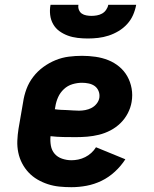

<svg xmlns="http://www.w3.org/2000/svg" viewBox="-20 -770 640 798"><path d="M277 8Q251 8 226.5 5.5Q202 3 179 -4.5Q156 -12 135.5 -24Q115 -36 99 -53Q83 -70 72 -91Q61 -112 56 -136Q51 -160 52 -185Q53 -210 57 -235L76 -345Q80 -373 90 -400Q100 -427 118 -450.5Q136 -474 160 -491.5Q184 -509 211 -520Q238 -531 266 -534.5Q294 -538 321 -538Q349 -538 377 -534Q405 -530 430 -520Q455 -510 475.5 -493Q496 -476 509 -453Q522 -430 527 -402.5Q532 -375 527 -346Q523 -322 511 -299Q499 -276 480.5 -258Q462 -240 439 -228Q416 -216 391.5 -210Q367 -204 343 -202Q319 -200 295 -200Q269 -200 242.5 -200.5Q216 -201 190 -204Q188 -184 191.5 -164.5Q195 -145 207 -131Q219 -117 238 -110.5Q257 -104 277 -104Q291 -104 305.5 -107Q320 -110 334 -117Q348 -124 359.5 -134.5Q371 -145 379 -158L501 -108Q483 -80 457.5 -56.5Q432 -33 402 -18.5Q372 -4 340 2Q308 8 277 8ZM308 -310Q321 -310 334.5 -312.5Q348 -315 360.5 -321.5Q373 -328 382 -339.5Q391 -351 393 -364Q395 -379 389.5 -392Q384 -405 373.5 -412.5Q363 -420 349 -423Q335 -426 321 -426Q301 -426 281 -420Q261 -414 245.5 -399.5Q230 -385 221.5 -366Q213 -347 210 -327L208 -316Q221 -314 233.5 -313.5Q246 -313 258.5 -312.5Q271 -312 283.5 -311Q296 -310 308 -310ZM345 -610Q324 -610 302.5 -612.5Q281 -615 262 -622Q243 -629 227 -640.5Q211 -652 201 -669.5Q191 -687 188.5 -708Q186 -729 190 -750H306Q304 -739 308 -729Q312 -719 320 -713.5Q328 -708 339 -706Q350 -704 360 -704Q371 -704 382.5 -706Q394 -708 404 -713.5Q414 -719 421 -729Q428 -739 430 -750H546Q542 -728 533 -707.5Q524 -687 508.5 -670Q493 -653 473 -641Q453 -629 431.5 -622Q410 -615 388 -612.5Q366 -610 345 -610Z"/></svg>

Font: Iosevka Slab Heavy Extended
Style: Italic
Weight: 900
Width: 7
Italic angle: -9°
Monospace: yes
Designer: Belleve Invis
Foundry: Belleve Invis
Version: Version 11.1.0; ttfautohint (v1.8.3)